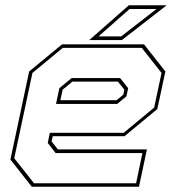

<svg xmlns="http://www.w3.org/2000/svg" viewBox="-20 -708 666 728"><path d="M526 -540 607 -437 576.5 -294.5 452 -191.5H180L175.5 -172L199.5 -141.5H537L507 0H100.5L19.5 -103L90.5 -437L215.5 -540ZM435.5 -412 466 -373.5 459.5 -343 424.5 -314H192.5L205 -373.5L251.5 -412ZM517.5 -526.5H218L103 -431.5L34 -108L109 -13H496L520 -127.5H191L161 -166L169 -204.5H449L564.5 -300L592.5 -431.5ZM427 -398.5H254.5L217.5 -368L209 -328H422L447.5 -349L451.5 -368ZM318.5 -556 468.5 -688H612L442 -556ZM353.5 -570H439.5L573.5 -674H471.5Z"/></svg>

Font: Tourney Thin
Style: Italic
Weight: 100
Italic angle: -12°
Designer: Tyler Finck
Foundry: Etcetera Type Co
Version: Version 1.015